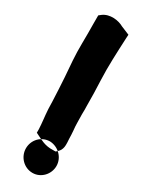

<svg xmlns="http://www.w3.org/2000/svg" viewBox="-195 -782 620 804"><g transform="rotate(30 115.0 -380.0)"><path d="M34 -588C34 -621 35 -653 34 -685V-723L44 -731C74 -754 119 -747 143 -733L184 -716L183 -699C180 -632 176 -559 179 -494C181 -452 182 -413 182 -371C182 -360 183 -346 182 -331C183 -302 182 -278 185 -254C186 -241 187 -227 187 -214L188 -198V-197C188 -187 191 -163 171 -146L164 -140H151C114 -138 88 -154 71 -162L57 -169V-184C56 -215 51 -244 49 -280V-281C49 -290 48 -302 48 -315C47 -354 44 -389 42 -429C38 -480 33 -531 34 -588ZM50 -90C50 -49 83 -14 125 -14C166 -14 198 -49 198 -89C198 -130 164 -163 124 -165C81 -165 50 -130 50 -90Z"/></g></svg>

Font: Hussar Pisanka
Style: Blk
Weight: 700
Designer: Robert Jablonski
Foundry: Cannot Into Space Fonts
Version: Version 1.070